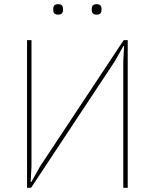

<svg xmlns="http://www.w3.org/2000/svg" viewBox="-20 -888 732 908"><path d="M231.9 -839.8V-847.2Q231.9 -868.2 254.9 -868.2Q277.8 -868.2 277.8 -847.2V-839.8Q277.8 -818.8 254.9 -818.8Q231.9 -818.8 231.9 -839.8ZM414.1 -839.8V-847.2Q414.1 -868.2 437 -868.2Q460 -868.2 460 -847.2V-839.8Q460 -818.8 437 -818.8Q414.1 -818.8 414.1 -839.8ZM107.9 0V-698.2H128.9V-101.1L125 -26.9H127.9L168.9 -100.1L564.9 -698.2H584V0H563V-597.2L566.9 -670.9H564L522.9 -598.1L127 0Z"/></svg>

Font: Anuphan Thin
Style: Regular
Weight: 250
Designer: Mike Abbink, Paul van der Laan, Pieter van Rosmalen, Mint Tantisuwanna
Foundry: Bold Monday; Cadson Demak
Version: Version 3.002;hotconv 1.0.109;makeotfexe 2.5.65596